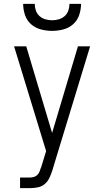

<svg xmlns="http://www.w3.org/2000/svg" viewBox="-20 -975 540 995"><path d="M84 0V-55H135Q145 -55 155.5 -58Q166 -61 173.5 -68.5Q181 -76 185 -86Q189 -96 192 -106L193 -107Q193 -107 193 -107Q193 -107 193 -107L219 -192L53 -735H116L250 -286L384 -735H447L257 -111L251 -91Q245 -72 236 -53Q227 -34 211.5 -21Q196 -8 175.5 -4Q155 0 135 0ZM250 -815Q221 -815 192 -822.5Q163 -830 141 -849.5Q119 -869 109.5 -897.5Q100 -926 100 -955H160Q160 -937 166 -920Q172 -903 185 -891.5Q198 -880 215 -875Q232 -870 250 -870Q268 -870 285 -875Q302 -880 315 -891.5Q328 -903 334 -920Q340 -937 340 -955H400Q400 -926 390.5 -897.5Q381 -869 359 -849.5Q337 -830 308 -822.5Q279 -815 250 -815Z"/></svg>

Font: Iosevka SS04 Light
Style: Regular
Weight: 300
Monospace: yes
Designer: Belleve Invis
Foundry: Belleve Invis
Version: Version 19.0.0; ttfautohint (v1.8.4)